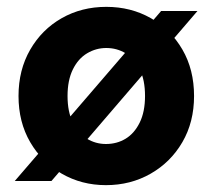

<svg xmlns="http://www.w3.org/2000/svg" viewBox="-20 -528 620 560"><path d="M23 0 450 -496H556L130 0ZM289 12Q218 12 160 -21.5Q102 -55 68 -113.5Q34 -172 34 -248Q34 -324 68 -383Q102 -442 160 -475Q218 -508 290 -508Q362 -508 420 -475Q478 -442 512 -383.5Q546 -325 546 -248Q546 -172 512 -113.5Q478 -55 419.5 -21.5Q361 12 289 12ZM289 -108Q321 -108 346.5 -123.5Q372 -139 387.5 -170.5Q403 -202 403 -248Q403 -295 387.5 -326Q372 -357 346.5 -372.5Q321 -388 290 -388Q260 -388 234 -372.5Q208 -357 192.5 -325.5Q177 -294 177 -248Q177 -202 192.5 -170.5Q208 -139 233.5 -123.5Q259 -108 289 -108Z"/></svg>

Font: DM Sans 28pt ExtraBold
Style: Regular
Weight: 800
Version: Version 4.004;gftools[0.9.30]